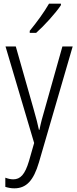

<svg xmlns="http://www.w3.org/2000/svg" viewBox="-20 -878 421 1046"><path d="M312 -850V-858H247C220 -811 182 -759 142 -710V-699H177C220 -737 283 -806 312 -850ZM10 -625 166 -99 138 -1C116 73 91 99 52 99C37 99 22 95 9 90V140C25 145 40 148 58 148C124 148 163 105 192 7L376 -625H320L224 -284C212 -244 202 -207 195 -171H192C186 -201 178 -231 163 -284L66 -625Z"/></svg>

Font: Noto Sans Telugu UI Condensed Light
Style: Regular
Weight: 300
Width: 3
Designer: Jelle Bosma - Monotype Design Team
Foundry: Monotype Imaging Inc.
Version: Version 2.005